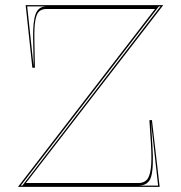

<svg xmlns="http://www.w3.org/2000/svg" viewBox="-20 -728 706 748"><path d="M50 0 584 -693H161Q143 -693 132.5 -683.5Q122 -674 117.5 -647.5Q113 -621 114 -570L116 -464H106L80 -708H616L81 -15H520Q539 -15 551 -26.5Q563 -38 567.5 -71Q572 -104 568 -168L562 -260H572L602 0ZM111 -469 109 -580Q108 -645 119 -674Q130 -703 161 -703H86ZM61 -5H67L605 -703H599ZM520 -5H596L568 -255L574 -158Q579 -76 569 -40.5Q559 -5 520 -5Z"/></svg>

Font: Kalnia Glaze Thin
Style: Regular
Weight: 100
Designer: Frida Medrano
Foundry: Frida Medrano
Version: Version 1.110